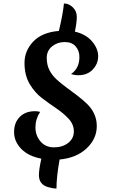

<svg xmlns="http://www.w3.org/2000/svg" viewBox="-20 -895 660 1105"><path d="M389 -469Q437 -502 437 -567Q437 -603 415.5 -628Q394 -653 352 -653Q310 -653 279.5 -628Q249 -603 249 -562Q249 -521 265 -490.5Q281 -460 306.5 -437Q332 -414 362.5 -391.5Q393 -369 423.5 -346Q454 -323 480 -298Q537 -243 537 -169.5Q537 -96 478.5 -41Q420 14 323 23Q305 123 305 190Q284 190 257 182Q204 167 204 113Q204 80 218 18Q143 4 102 -38.5Q61 -81 61 -135Q61 -189 93.5 -222Q126 -255 181 -255Q198 -255 211 -251Q184 -210 184 -162.5Q184 -115 213 -81Q242 -47 291 -47Q340 -47 372.5 -72.5Q405 -98 405 -138.5Q405 -179 375.5 -211Q346 -243 304.5 -271Q263 -299 221.5 -330.5Q180 -362 150.5 -412Q121 -462 121 -532.5Q121 -603 171.5 -656Q222 -709 319 -717Q343 -819 348 -875Q376 -875 399 -853Q422 -831 422 -798Q422 -765 411 -713Q475 -698 510 -656.5Q545 -615 545 -571.5Q545 -528 514 -495Q483 -462 430 -462Q409 -462 389 -469Z"/></svg>

Font: MeriendaOneRegular
Style: Regular
Weight: 400
Designer: Eduardo Rodriguez Tunni
Foundry: Eduardo Rodriguez Tunni
Version: Version 1.001